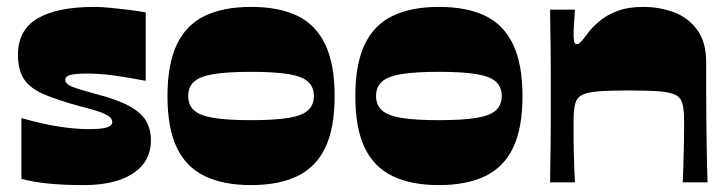

<svg xmlns="http://www.w3.org/2000/svg" viewBox="-20 -528 2105 556"><path d="M42 -10V-186Q106 -168 153.5 -161Q201 -154 237 -154Q273 -154 289 -159Q305 -164 305 -174Q305 -182 298.5 -188.5Q292 -195 272.5 -202.5Q253 -210 213 -220Q146 -238 106 -255.5Q66 -273 49 -299.5Q32 -326 32 -369Q32 -441 88.5 -474.5Q145 -508 254 -508Q272 -508 298.5 -505.5Q325 -503 353 -499.5Q381 -496 402 -492V-294Q345 -305 305.5 -310Q266 -315 234 -315Q199 -315 184 -311Q169 -307 169 -297Q169 -285 188.5 -277Q208 -269 257 -256Q320 -240 355 -220.5Q390 -201 403.5 -177Q417 -153 417 -122Q417 -60 365.5 -26Q314 8 222 8Q163 8 119.5 3.5Q76 -1 42 -10Z M707 8Q627 8 573 -18Q519 -44 492 -100.5Q465 -157 465 -250Q465 -343 492.5 -400Q520 -457 574 -482.5Q628 -508 707 -508Q787 -508 840.5 -482.5Q894 -457 921.5 -400Q949 -343 949 -250Q949 -157 922 -100.5Q895 -44 841 -18Q787 8 707 8ZM707 -180Q775 -180 815 -186.5Q855 -193 872 -208.5Q889 -224 889 -250Q889 -276 872 -291.5Q855 -307 815 -313.5Q775 -320 707 -320Q639 -320 599 -313.5Q559 -307 542 -291.5Q525 -276 525 -250Q525 -224 542 -208.5Q559 -193 599 -186.5Q639 -180 707 -180Z M1251 8Q1171 8 1117 -18Q1063 -44 1036 -100.5Q1009 -157 1009 -250Q1009 -343 1036.5 -400Q1064 -457 1118 -482.5Q1172 -508 1251 -508Q1331 -508 1384.5 -482.5Q1438 -457 1465.5 -400Q1493 -343 1493 -250Q1493 -157 1466 -100.5Q1439 -44 1385 -18Q1331 8 1251 8ZM1251 -180Q1319 -180 1359 -186.5Q1399 -193 1416 -208.5Q1433 -224 1433 -250Q1433 -276 1416 -291.5Q1399 -307 1359 -313.5Q1319 -320 1251 -320Q1183 -320 1143 -313.5Q1103 -307 1086 -291.5Q1069 -276 1069 -250Q1069 -224 1086 -208.5Q1103 -193 1143 -186.5Q1183 -180 1251 -180Z M1573 0Q1573 -11 1573.5 -39Q1574 -67 1574.5 -104Q1575 -141 1575 -178.5Q1575 -216 1575 -245Q1575 -274 1575 -313Q1575 -352 1574.5 -391Q1574 -430 1573.5 -459.5Q1573 -489 1573 -500H1645Q1644 -481 1642.5 -462.5Q1641 -444 1641 -431Q1641 -417 1642.5 -408.5Q1644 -400 1651 -400Q1656 -400 1662.5 -407Q1669 -414 1683 -433Q1695 -449 1715.5 -466.5Q1736 -484 1767.5 -496Q1799 -508 1842 -508Q1890 -508 1931.5 -492.5Q1973 -477 1999 -441.5Q2025 -406 2025 -347Q2025 -299 2025 -255Q2025 -211 2025.5 -173Q2026 -135 2026.5 -102.5Q2027 -70 2027.5 -44.5Q2028 -19 2029 0H1957Q1958 -14 1958.5 -32.5Q1959 -51 1959.5 -71.5Q1960 -92 1960.5 -112Q1961 -132 1961 -149.5Q1961 -167 1961 -179Q1961 -209 1956.5 -227Q1952 -245 1936.5 -253Q1921 -261 1889 -263.5Q1857 -266 1801 -266Q1746 -266 1713.5 -263.5Q1681 -261 1665.5 -253Q1650 -245 1645.5 -227Q1641 -209 1641 -179Q1641 -164 1641 -141Q1641 -118 1641.5 -92Q1642 -66 1643 -41.5Q1644 -17 1645 0Z"/></svg>

Font: Ojuju ExtraBold
Style: Regular
Weight: 800
Designer: Chisaokwu Joboson, Mirko Velimirovic
Foundry: Udi Foundry
Version: Version 1.000